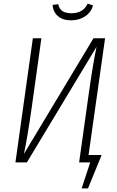

<svg xmlns="http://www.w3.org/2000/svg" viewBox="-20 -895 642 1058"><path d="M270 -868 301 -872Q306 -846 324 -834Q342 -822 373 -822Q439 -822 463 -875L493 -865Q482 -827 449 -805Q416 -783 371 -783Q326 -783 299 -806.5Q272 -830 270 -868ZM468 -41H540L465 143H430L477 0H416L469 -378Q492 -543 512 -637L128 0H65L161 -684H208L155 -304Q132 -143 112 -47L495 -684H559Z"/></svg>

Font: Fira Sans Condensed ExtraLight
Style: Italic
Weight: 275
Width: 3
Italic angle: -8°
Designer: Carrois Corporate & Edenspiekermann AG
Foundry: Carrois Corporate GbR & Edenspiekermann AG
Version: Version 4.203